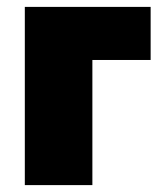

<svg xmlns="http://www.w3.org/2000/svg" viewBox="-20 -537 487 557"><path d="M52 0H248V-363H417V-517H52Z"/></svg>

Font: Finlandica Black
Style: Regular
Weight: 900
Designer: Niklas Ekholm, Juho Hiilivirta, Jaakko Suomalainen
Foundry: Helsinki Type Studio
Version: Version 2.000;Glyphs 3.2 (3202)